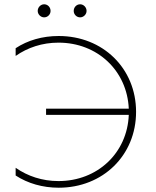

<svg xmlns="http://www.w3.org/2000/svg" viewBox="-20 -872 727 896"><path d="M254 4C460 4 615 -147 615 -350C615 -553 460 -704 254 -704C178 -704 109 -684 53 -647V-611C109 -650 177 -673 253 -673C435 -673 573 -542 581 -365H195V-336H581C574 -158 435 -27 253 -27C177 -27 109 -50 53 -89V-53C110 -16 179 4 254 4ZM354 -791C370 -791 384 -805 384 -821C384 -838 370 -852 354 -852C337 -852 324 -838 324 -821C324 -805 337 -791 354 -791ZM186 -791C203 -791 216 -805 216 -821C216 -838 203 -852 186 -852C170 -852 156 -838 156 -821C156 -805 170 -791 186 -791Z"/></svg>

Font: Chess Sans ExtraLight
Style: Regular
Weight: 275
Designer: Wolf Bōese
Foundry: Wolf Bōese
Version: Version 7.223;Glyphs 3.3 (3306)